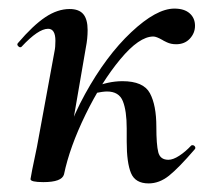

<svg xmlns="http://www.w3.org/2000/svg" viewBox="-20 -416 495 447"><path d="M386 -396Q409 -396 421.5 -385Q434 -374 434 -356Q434 -339 422 -326Q410 -313 390 -313Q378 -313 368.5 -317.5Q359 -322 358 -323Q344 -331 337 -331Q304 -331 260 -278Q216 -225 179 -149Q142 -73 129 -10L112 -12Q129 -108 178 -197Q227 -286 285.5 -341Q344 -396 386 -396ZM51 1 55 -21Q65 -68 66 -74L107 -297Q109 -306 109 -321Q109 -349 92 -349Q69 -349 30 -307Q29 -306 27 -306Q24 -306 21.5 -309.5Q19 -313 22 -316Q57 -357 85.5 -376Q114 -395 142 -395Q164 -395 174 -383Q184 -371 184 -346Q184 -326 180 -306L129 -10Q124 8 81 8Q51 8 51 1ZM275 -86V-117Q275 -158 266 -180.5Q257 -203 229 -203Q220 -203 200 -199L196 -212Q232 -227 265 -227Q314 -227 329 -199Q344 -171 344 -121Q344 -79 348.5 -61.5Q353 -44 372 -44Q383 -44 397.5 -53.5Q412 -63 425 -77Q426 -78 428 -78Q432 -78 434 -74.5Q436 -71 433 -68Q396 -25 373.5 -7Q351 11 326 11Q295 11 285 -13Q275 -37 275 -86Z"/></svg>

Font: Cormorant Garamond SemiBold
Style: Italic
Weight: 600
Italic angle: -10°
Designer: Christian Thalmann (Catharsis Fonts)
Foundry: Catharsis Fonts
Version: Version 4.000